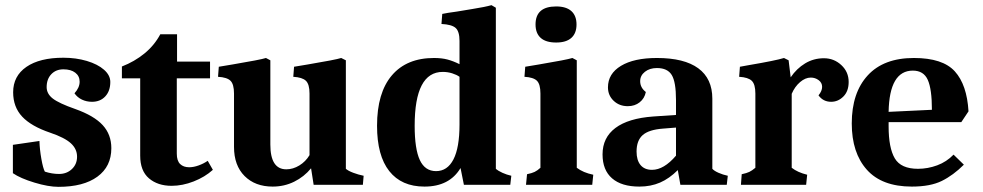

<svg xmlns="http://www.w3.org/2000/svg" viewBox="-20 -717 3813 745"><path d="M30 -45V-155L133 -170Q134 -137 140.5 -100.5Q147 -64 154 -51Q182 -42 209 -42Q239 -42 259 -61Q279 -80 279 -109Q279 -139 255 -161Q231 -183 175 -202Q101 -227 66 -264.5Q31 -302 31 -359Q31 -422 82.5 -457.5Q134 -493 226 -493Q275 -493 317 -480.5Q359 -468 383.5 -446.5Q408 -425 408 -399Q408 -364 388.5 -343Q369 -322 337 -322Q316 -322 298 -330.5Q280 -339 269 -355Q289 -377 289 -400Q289 -422 272 -435Q255 -448 226 -448Q197 -448 179 -429Q161 -410 161 -379Q161 -353 185 -334.5Q209 -316 272 -294Q345 -268 378.5 -231.5Q412 -195 412 -142Q412 -71 358 -31.5Q304 8 207 8Q168 8 113.5 -8.5Q59 -25 30 -45Z M524 -113V-413H453V-459Q502 -478 540.5 -509.5Q579 -541 602 -584H667V-478H795V-413H666V-121Q666 -93 679 -80.5Q692 -68 714 -68Q731 -68 750.5 -75Q770 -82 786 -93L806 -58Q775 -30 731.5 -13Q688 4 646 4Q592 4 558 -25Q524 -54 524 -113Z M888 -147V-354Q888 -390 874.5 -403.5Q861 -417 826 -419L829 -458Q844 -461 883 -467Q990 -485 1012 -492L1029 -483V-156Q1029 -60 1091 -60Q1117 -60 1141.5 -75Q1166 -90 1181 -115V-354Q1181 -390 1167 -403.5Q1153 -417 1118 -419L1121 -458Q1136 -461 1175 -467Q1282 -485 1304 -492L1322 -483V-62Q1331 -54 1351 -46.5Q1371 -39 1391 -35L1388 0H1197L1187 -64Q1160 -31 1121.5 -12Q1083 7 1038 7Q970 7 929 -34Q888 -75 888 -147Z M1443 -229Q1443 -357 1500.5 -424.5Q1558 -492 1664 -492Q1694 -492 1716.5 -486Q1739 -480 1763 -468V-558Q1763 -595 1748 -608.5Q1733 -622 1693 -624L1696 -663Q1714 -667 1752 -672Q1762 -674 1812.5 -682Q1863 -690 1887 -697L1904 -687V-62Q1913 -54 1929.5 -46.5Q1946 -39 1964 -35L1960 0H1780L1767 -65Q1724 7 1627 7Q1538 7 1490.5 -53Q1443 -113 1443 -229ZM1763 -234V-419Q1752 -427 1734.5 -432.5Q1717 -438 1698 -438Q1589 -438 1589 -229Q1589 -139 1609 -96Q1629 -53 1672 -53Q1716 -53 1739.5 -98.5Q1763 -144 1763 -234Z M2077 -66V-354Q2077 -390 2063.5 -403.5Q2050 -417 2015 -419L2018 -458Q2033 -461 2072 -467Q2179 -485 2201 -492L2218 -483V-66Q2243 -47 2282 -39L2278 0H2021L2025 -41Q2044 -45 2054.5 -50Q2065 -55 2077 -66ZM2058 -622Q2058 -692 2138 -692Q2177 -692 2197 -674Q2217 -656 2217 -622Q2217 -588 2197 -570Q2177 -552 2138 -552Q2098 -552 2078 -570Q2058 -588 2058 -622Z M2318 -118Q2318 -183 2368 -220.5Q2418 -258 2515 -265L2603 -271V-329Q2603 -399 2586.5 -426Q2570 -453 2529 -453Q2501 -453 2482.5 -438.5Q2464 -424 2464 -402Q2464 -377 2486 -360Q2481 -335 2462 -320Q2443 -305 2416 -305Q2383 -305 2361 -326Q2339 -347 2339 -378Q2339 -431 2389.5 -461.5Q2440 -492 2529 -492Q2635 -492 2689.5 -452Q2744 -412 2744 -334V-62Q2751 -54 2768 -46.5Q2785 -39 2804 -35L2800 0H2620L2610 -57Q2577 -24 2541 -8.5Q2505 7 2461 7Q2392 7 2355 -25Q2318 -57 2318 -118ZM2603 -113V-222L2553 -218Q2498 -214 2474 -193Q2450 -172 2450 -129Q2450 -95 2465.5 -76.5Q2481 -58 2510 -58Q2556 -58 2603 -113Z M2911 -66V-354Q2911 -390 2897 -403.5Q2883 -417 2848 -419L2851 -458L2884 -464Q2990 -482 3022 -492L3040 -483L3048 -417Q3071 -451 3104 -471Q3137 -491 3177 -491Q3216 -491 3244.5 -464.5Q3273 -438 3273 -399Q3273 -363 3252.5 -342.5Q3232 -322 3205 -322Q3174 -322 3156 -347Q3170 -364 3170 -380Q3170 -396 3156.5 -406Q3143 -416 3126 -416Q3105 -416 3084.5 -398.5Q3064 -381 3052 -353V-66Q3075 -48 3112 -39L3108 0H2855L2858 -41Q2877 -45 2887.5 -50Q2898 -55 2911 -66Z M3285 -238Q3285 -357 3347 -424.5Q3409 -492 3526 -492Q3638 -492 3685 -440Q3732 -388 3738 -285L3710 -243H3428V-227Q3428 -143 3452 -102.5Q3476 -62 3542 -62Q3580 -62 3616.5 -75.5Q3653 -89 3680 -117L3720 -78Q3679 -37 3634.5 -15Q3590 7 3518 7Q3402 7 3343.5 -58.5Q3285 -124 3285 -238ZM3522 -443Q3431 -443 3428 -283L3596 -291Q3596 -371 3580 -407Q3564 -443 3522 -443Z"/></svg>

Font: Caladea
Style: Bold
Weight: 700
Designer: Carolina Giovagnoli and Andres Torresi
Foundry: Carolina Giovagnoli & Andres Torresi
Version: Version 1.001